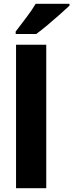

<svg xmlns="http://www.w3.org/2000/svg" viewBox="-20 -997 388 1017"><path d="M225 0H65V-760H225ZM348 -967Q329 -949 297.5 -921Q266 -893 232 -864.5Q198 -836 172 -817H63V-830Q88 -863 118.5 -903Q149 -943 169 -977H348Z"/></svg>

Font: Noto Sans Ethiopic SemiCondensed ExtraBold
Style: Regular
Weight: 800
Width: 4
Designer: Monotype Design Team
Foundry: Monotype Imaging Inc.
Version: Version 2.102; ttfautohint (v1.8.4.7-5d5b)